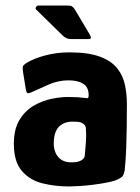

<svg xmlns="http://www.w3.org/2000/svg" viewBox="-20 -666 506 693"><path d="M230 7Q178 7 132.5 -4.5Q87 -16 58.5 -49.5Q30 -83 30 -147Q30 -200 50.5 -233.5Q71 -267 102.5 -285Q134 -303 167 -309.5Q200 -316 225 -316Q243 -316 259.5 -315Q276 -314 292 -312Q300 -309 300 -322Q300 -352 280 -364Q260 -376 227 -376Q190 -376 155 -360.5Q120 -345 96 -334Q83 -328 79 -330Q75 -332 73 -345L63 -407Q61 -422 63 -427Q65 -432 76 -439Q102 -455 143.5 -466Q185 -477 230 -477Q299 -477 340.5 -461.5Q382 -446 403 -419.5Q424 -393 431 -359.5Q438 -326 438 -290Q438 -250 437.5 -210Q437 -170 435.5 -130Q434 -90 430 -50Q427 -37 423.5 -31.5Q420 -26 408 -20Q395 -13 370.5 -8Q346 -3 318.5 0.5Q291 4 267 5.5Q243 7 230 7ZM238 -80Q246 -80 254 -81Q262 -82 269 -85Q276 -88 280.5 -92.5Q285 -97 286 -104Q288 -127 290 -152Q292 -177 290 -202Q290 -212 282 -218Q273 -226 258 -226.5Q243 -227 238 -227Q230 -227 219 -224Q208 -221 197.5 -213Q187 -205 180.5 -189Q174 -173 174 -147Q174 -129 181 -113.5Q188 -98 202 -89Q216 -80 238 -80ZM234 -525Q219 -525 205 -539L111 -631Q107 -635 110 -640.5Q113 -646 118 -646H223Q235 -646 240 -643Q245 -640 250 -632L303 -543Q314 -525 301 -525Z"/></svg>

Font: Glory Thin ExtraBold
Style: Regular
Weight: 800
Version: Version 1.011